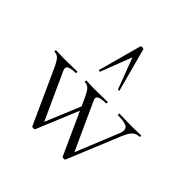

<svg xmlns="http://www.w3.org/2000/svg" viewBox="-190 -887 1047 1047"><g transform="rotate(45 333.5 -363.5)"><path d="M439 -1 302 -303Q282 -348 269 -361Q256 -374 237 -374Q235 -374 235 -380Q235 -386 237 -386Q252 -386 268.5 -385Q285 -384 299 -384Q332 -384 356 -385Q380 -386 400 -386Q403 -386 403 -380Q403 -374 400 -374Q369 -374 350 -366.5Q331 -359 343 -335L473 -50L450 -22L568 -311Q582 -346 565 -360Q548 -374 492 -374Q490 -374 490 -380Q490 -386 492 -386Q516 -386 537.5 -385Q559 -384 593 -384Q614 -384 627 -385Q640 -386 658 -386Q661 -386 661 -380Q661 -374 658 -374Q635 -374 619 -360Q603 -346 586 -305L461 -1Q459 3 450 3Q441 3 439 -1ZM205 -1 68 -303Q48 -348 35 -361Q22 -374 4 -374Q1 -374 1 -380Q1 -386 4 -386Q18 -386 34.5 -385Q51 -384 65 -384Q96 -384 120 -385Q144 -386 166 -386Q169 -386 169 -380Q169 -374 166 -374Q133 -374 116.5 -366Q100 -358 110 -335L240 -50L216 -22L325 -285L339 -271L227 -1Q226 3 216.5 3Q207 3 205 -1ZM403 -476Q405 -474 399.5 -472.5Q394 -471 393 -474L325 -653L256 -474Q255 -471 249.5 -472.5Q244 -474 245 -476L313 -725Q314 -730 324 -730Q334 -730 336 -725Z"/></g></svg>

Font: Cormorant Light
Style: Regular
Weight: 300
Designer: Christian Thalmann (Catharsis Fonts)
Foundry: Catharsis Fonts
Version: Version 4.000